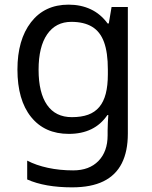

<svg xmlns="http://www.w3.org/2000/svg" viewBox="-20 -566 655 826"><path d="M275 -546Q328 -546 370.5 -526Q413 -506 443 -465H448L460 -536H530V9Q530 85 504 136.5Q478 188 425 214Q372 240 290 240Q232 240 183.5 231.5Q135 223 97 206V125Q135 145 186 156Q237 167 295 167Q364 167 403.5 126.5Q443 86 443 16V-5Q443 -17 444 -39.5Q445 -62 446 -71H442Q414 -30 372.5 -10Q331 10 276 10Q172 10 113.5 -63Q55 -136 55 -267Q55 -395 113.5 -470.5Q172 -546 275 -546ZM287 -472Q220 -472 183 -418.5Q146 -365 146 -266Q146 -167 182.5 -114.5Q219 -62 289 -62Q330 -62 359 -72.5Q388 -83 407 -105.5Q426 -128 435 -163Q444 -198 444 -246V-267Q444 -340 427.5 -385Q411 -430 376 -451Q341 -472 287 -472Z"/></svg>

Font: hexkannada15
Style: Book
Weight: 400
Designer: Jelle Bosma - Monotype Design Team
Foundry: Monotype Imaging Inc.
Version: Version 2.003